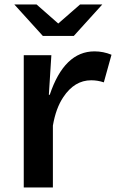

<svg xmlns="http://www.w3.org/2000/svg" viewBox="-20 -811 530 856"><path d="M170.9 -650.9 43.9 -791H143.1L239.7 -706.1L336.9 -791H436L309.1 -650.9ZM197.8 -388.2H201.7Q266.6 -582 401.4 -582Q440.4 -582 477.1 -566.9L442.9 -443.8Q415.5 -453.1 386.7 -453.1Q312 -453.1 262.2 -377.9Q229 -328.6 215.8 -251V24.9H85.9V-564.9H209Z"/></svg>

Font: FORM UDPGothic
Style: Bold
Weight: 700
Foundry: Pronama LLC
Version: Version 1.051